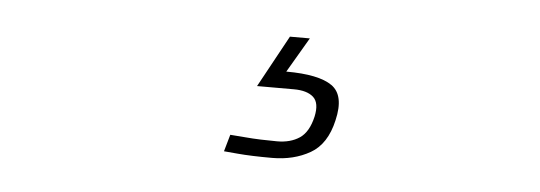

<svg xmlns="http://www.w3.org/2000/svg" viewBox="-29 -59 891 317"><g transform="rotate(5 416.5 100.0)"><path d="M528 130Q519 170 492 185.5Q465 201 429 201Q412 201 397.5 200.5Q383 200 372 199Q359 198 349 197L357 169Q370 170 383 171Q394 172 408 172.5Q422 173 435 173Q457 173 472 163Q487 153 493 127Q498 104 487.5 94.5Q477 85 455 85H394L441 -1H474L440 57Q494 57 516 72.5Q538 88 528 130Z"/></g></svg>

Font: Panefresco 1wt
Style: Italic
Weight: 250
Version: Version 1.000